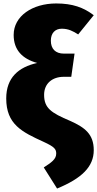

<svg xmlns="http://www.w3.org/2000/svg" viewBox="-20 -845 562 1110"><path d="M305 -825C167 -825 59 -752 59 -643C59 -557 108 -505 195 -481C87 -457 16 -396 16 -276C16 -126 107 -82 232 -25C295 4 305 17 305 43C305 76 276 95 233 123L310 245C453 186 522 119 522 23C522 -69 471 -108 386 -146C274 -193 235 -221 235 -297C235 -362 282 -401 349 -401H392L411 -535H350C300 -535 274 -563 274 -610C274 -654 299 -679 337 -679C376 -679 402 -665 432 -646L522 -757C463 -802 399 -825 305 -825Z"/></svg>

Font: Glow Sans SC Normal Heavy
Style: Regular
Weight: 900
Designer: Ryoko NISHIZUKA (kana, bopomofo & ideographs); Paul D. Hunt (Latin, Greek & Cyrillic); Sandoll Communications, Soo-young
Version: Version 0.93